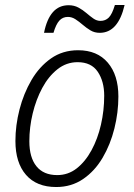

<svg xmlns="http://www.w3.org/2000/svg" viewBox="-20 -743 538 772"><path d="M206 9Q127 9 84.5 -40Q42 -89 42 -176Q42 -239 58.5 -303Q75 -367 106.5 -421Q138 -475 185 -508Q232 -541 294 -541Q371 -541 413.5 -491Q456 -441 456 -355Q456 -291 440 -226.5Q424 -162 392.5 -108.5Q361 -55 314 -23Q267 9 206 9ZM210 -39Q254 -39 288.5 -66Q323 -93 348 -139Q373 -185 386 -242Q399 -299 399 -358Q399 -416 373 -454.5Q347 -493 292 -493Q247 -493 211 -464.5Q175 -436 150 -389.5Q125 -343 111.5 -287Q98 -231 98 -175Q98 -110 126.5 -74.5Q155 -39 210 -39ZM157 -611Q168 -666 192.5 -694Q217 -722 256 -722Q278 -722 295.5 -712.5Q313 -703 327.5 -690.5Q342 -678 355.5 -668.5Q369 -659 384 -659Q404 -659 417.5 -672.5Q431 -686 442 -723H481Q455 -611 381 -611Q360 -611 343.5 -621Q327 -631 312.5 -643.5Q298 -656 283.5 -665.5Q269 -675 253 -675Q232 -675 218.5 -660Q205 -645 195 -611Z"/></svg>

Font: Noto Sans SemiCondensed Light
Style: Italic
Weight: 300
Width: 4
Italic angle: -12°
Designer: Monotype Design Team
Foundry: Monotype Imaging Inc.
Version: Version 2.013; ttfautohint (v1.8.4.7-5d5b)